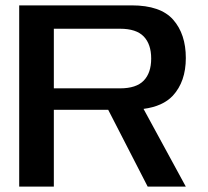

<svg xmlns="http://www.w3.org/2000/svg" viewBox="-20 -695 776 715"><path d="M51.5 0V-675H470.5Q578 -675 625 -621.5Q672 -568 672 -479Q672 -391 623.5 -338.5Q586.5 -299 514.5 -289.5L672 0H530L383 -286H180.5V0ZM180.5 -366H427Q487.5 -366 515.2 -394.8Q543 -423.5 543 -477Q543 -530.5 515.2 -559.2Q487.5 -588 427 -588H180.5Z"/></svg>

Font: Anybody ExtraExpanded Medium
Style: Regular
Weight: 500
Width: 8
Designer: Tyler Finck
Foundry: Etcetera Type Company
Version: Version 1.010; ttfautohint (v1.8.3) -l 8 -r 50 -G 200 -x 14 